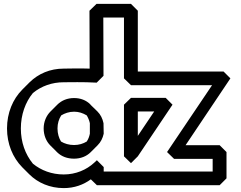

<svg xmlns="http://www.w3.org/2000/svg" viewBox="-20 -915 1234 985"><path d="M204 -256C204 -221 217 -190 238 -169L273 -134L274 -133C296 -112 325 -101 360 -101C394 -101 424 -113 445 -134L480 -169L481 -170C497 -186 507 -206 512 -229L511 -283C506 -307 496 -327 480 -343L444 -378V-379C422 -401 393 -412 360 -412C326 -412 296 -400 274 -378L239 -343C218 -322 204 -291 204 -256ZM275 -256C275 -282 282 -304 294 -323C312 -334 335 -342 360 -342C384 -342 405 -335 425 -323C431 -313 438 -298 441 -283V-229C438 -214 433 -201 425 -189C407 -178 385 -171 360 -171C334 -171 311 -178 293 -189C282 -207 275 -230 275 -256ZM652 -478H1068L837 -135L873 -100H1071V-35H512V-58L477 -93L463 -80C424 -44 369 -20 307 -20C245 -20 191 -41 149 -75C109 -124 87 -186 87 -256C87 -326 110 -391 149 -438C192 -473 246 -493 307 -493C337 -493 407 -495 476 -491L511 -526L510 -825H616V-513ZM687 -548V-860L652 -895H475L439 -860L440 -563C386 -565 331 -563 307 -563C237 -563 177 -537 132 -493L131 -492L95 -456C45 -406 16 -335 16 -256C16 -177 45 -107 94 -57L95 -56L130 -21C174 23 236 50 307 50C361 50 408 33 446 5L477 35H1107L1142 0V-135L1107 -170H932L1162 -513L1127 -548ZM687 -113 865 -378 830 -413H652L616 -378V-113L652 -78ZM687 -218V-343H771Z"/></svg>

Font: Hussar Press
Style: Bold
Weight: 700
Foundry: Cannot Into Space Fonts
Version: Version 1.43